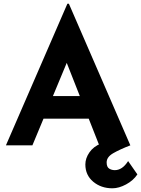

<svg xmlns="http://www.w3.org/2000/svg" viewBox="-20 -785 762 1037"><path d="M12 0 344 -765H352L684 0H516L304 -538L409 -610L155 0ZM239 -266H460L511 -144H194ZM587 232Q526 232 483.5 196.5Q441 161 441 103Q441 70 463 38Q485 6 526 -10L684 0Q627 22 591.5 42.5Q556 63 556 92Q556 117 569.5 125.5Q583 134 600 134Q620 134 638 122Q656 110 672 85L722 157Q700 190 661 211Q622 232 587 232Z"/></svg>

Font: Josefin Sans Thin
Style: Bold
Weight: 700
Version: Version 2.000